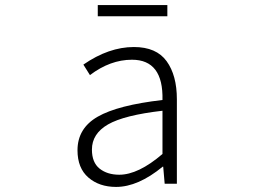

<svg xmlns="http://www.w3.org/2000/svg" viewBox="-20 -735 1040 768"><path d="M444.3 12.7Q377 12.7 333.5 -24.9Q290 -62.5 290 -133.8Q290 -221.7 370.6 -268.1Q451.2 -314.5 629.9 -335Q633.8 -496.1 507.8 -496.1Q420.9 -496.1 339.8 -434.6L313.5 -476.6Q415 -546.9 515.6 -546.9Q605.5 -546.9 646.5 -490.2Q687.5 -433.6 687.5 -337.9V0H638.7L632.8 -68.4H630.9Q532.2 12.7 444.3 12.7ZM457 -36.1Q533.2 -36.1 629.9 -119.1V-292Q476.6 -274.4 412.1 -237.3Q347.7 -200.2 347.7 -136.7Q347.7 -85 378.4 -60.5Q409.2 -36.1 457 -36.1ZM371.1 -669.9V-714.8H649.4V-669.9Z"/></svg>

Font: GenEi Gothic M Light
Style: Regular
Weight: 300
Designer: o_tamon (Modified); [Source Han Sans]
Ryoko NISHIZUKA  (kana & ideographs); Paul D. Hunt (Latin, Greek & Cyrillic); Wenl
Version: Version 1.1a;Original Version 1.004